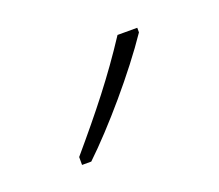

<svg xmlns="http://www.w3.org/2000/svg" viewBox="-46 -822 313 274"><g transform="rotate(-20 110.5 -684.5)"><path d="M181 -756V-763H151C117 -711 85 -671 40 -618V-606H54C93 -643 148 -707 181 -756Z"/></g></svg>

Font: Noto Sans Georgian ExtraCondensed Thin
Style: Regular
Weight: 100
Width: 2
Designer: Monotype Design Team, Akaki Razmadze
Foundry: Google LLC
Version: Version 2.005